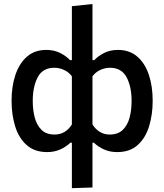

<svg xmlns="http://www.w3.org/2000/svg" viewBox="-20 -764 838 979"><path d="M346.5 195.5V-36.5H339Q316.5 -15 286.8 -1.8Q257 11.5 220.5 11.5Q156 11.5 115.8 -24.5Q75.5 -60.5 57.2 -120Q39 -179.5 39 -250Q39 -324.5 59 -383.2Q79 -442 118.2 -475.8Q157.5 -509.5 216 -509.5Q256.5 -509.5 287.5 -493.5Q318.5 -477.5 337 -457.5H346.5V-732.5L451.5 -743.5V-457.5H461Q479 -477.5 510 -493.5Q541 -509.5 581.5 -509.5Q640 -509.5 679.5 -475.8Q719 -442 738.8 -383.2Q758.5 -324.5 758.5 -250Q758.5 -179.5 740.2 -120Q722 -60.5 682 -24.5Q642 11.5 577.5 11.5Q540.5 11.5 510.8 -1.8Q481 -15 458.5 -36.5H451.5V192ZM258 -78Q314.5 -78 346.5 -129.5V-375Q331 -396 306.8 -407.2Q282.5 -418.5 257 -418.5Q198 -418.5 172.5 -370.5Q147 -322.5 147 -249Q147 -203.5 157.2 -164.5Q167.5 -125.5 191.8 -101.8Q216 -78 258 -78ZM539.5 -78Q581.5 -78 606 -101.8Q630.5 -125.5 640.8 -164.5Q651 -203.5 651 -249Q651 -322.5 625.2 -370.5Q599.5 -418.5 540.5 -418.5Q515.5 -418.5 491.2 -407.2Q467 -396 451.5 -375V-129.5Q467 -105 489 -91.5Q511 -78 539.5 -78Z"/></svg>

Font: Commissioner Medium
Style: Regular
Weight: 500
Designer: Kostas Bartsokas
Foundry: Kostas Bartsokas
Version: Version 1.000; ttfautohint (v1.8.3)